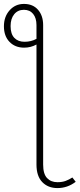

<svg xmlns="http://www.w3.org/2000/svg" viewBox="-66 -759 406 979"><path d="M320 168Q278 200 227 200Q179 200 149.5 169.5Q120 139 120 80V-532Q91 -516 57 -516Q11 -516 -17.5 -545.5Q-46 -575 -46 -625Q-46 -674 -17 -706.5Q12 -739 56 -739Q102 -739 128 -709Q154 -679 154 -631V80Q154 128 174 149Q194 170 227 170Q251 170 268.5 163.5Q286 157 303 146ZM120 -561V-631Q120 -667 103 -688Q86 -709 56 -709Q25 -709 6.5 -686.5Q-12 -664 -12 -626Q-12 -586 7 -566Q26 -546 59 -546Q93 -546 120 -561Z"/></svg>

Font: FiraGO UltraLight
Style: Regular
Weight: 200
Designer: bBox Type
Foundry: bBox Type GmbH
Version: Version 1.001